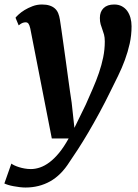

<svg xmlns="http://www.w3.org/2000/svg" viewBox="-63 -588 615 858"><path d="M-12.2 143.1Q-7.3 147 1.5 151.1Q10.3 155.3 21.7 158.9Q33.2 162.6 46.9 165Q60.5 167.5 75.2 167.5Q94.7 167.5 115.7 160.4Q136.7 153.3 158.2 137.2Q179.7 121.1 201.2 95Q222.7 68.8 243.7 30.8H168.5L72.3 -460.9Q68.8 -476.1 64.2 -482.2Q59.6 -488.3 51.8 -488.3Q45.9 -488.3 38.8 -486.1Q31.7 -483.9 20.5 -474.6L6.3 -508.8Q9.8 -513.7 20.3 -523.4Q30.8 -533.2 46.6 -543Q62.5 -552.7 82.5 -560.3Q102.5 -567.9 124.5 -567.9Q144.5 -567.9 158.7 -563.2Q172.9 -558.6 182.4 -550Q191.9 -541.5 197 -529.1Q202.1 -516.6 204.6 -501Q207.5 -482.9 211.7 -453.4Q215.8 -423.8 220.9 -388.4Q226.1 -353 231.2 -314.7Q236.3 -276.4 241.2 -241.2Q246.1 -206.1 250.2 -176.5Q254.4 -147 257.3 -128.9L269.5 -16.6L320.3 -120.6Q336.4 -157.2 351.8 -192.4Q367.2 -227.5 379.2 -262.5Q391.1 -297.4 398.2 -332Q405.3 -366.7 405.3 -402.8Q405.3 -420.9 401.9 -433.3Q398.4 -445.8 394.3 -456.8Q390.1 -467.8 386.7 -479.5Q383.3 -491.2 383.3 -507.8Q383.3 -535.6 399.9 -551.8Q416.5 -567.9 447.3 -567.9Q466.8 -567.9 481.4 -560.1Q496.1 -552.2 505.6 -539.1Q515.1 -525.9 520 -508.3Q524.9 -490.7 524.9 -470.7Q524.9 -430.2 516.6 -393.1Q508.3 -356 495.1 -320.1Q481.9 -284.2 464.8 -249.3Q447.8 -214.4 430.2 -179.2Q406.7 -130.9 381.1 -83.7Q355.5 -36.6 331.1 4.9Q306.6 46.4 284.7 80.1Q262.7 113.8 247.6 135.7Q210.4 194.8 161.1 222.4Q111.8 250 50.8 250Q39.1 250 24.9 248.3Q10.7 246.6 -2.4 244.1Q-15.6 241.7 -26.6 238.3Q-37.6 234.9 -43.5 231.9L-12.2 143.1Z"/></svg>

Font: Merriweather Bold
Style: Italic
Weight: 700
Italic angle: -7°
Designer: Eben Sorkin ( eben@eyebytes.com )
Foundry: Eben Sorkin ( eben@eyebytes.com )
Version: Version 1.5; ttfautohint (v0.97) -l 13 -r 13 -G 200 -x 24 -f